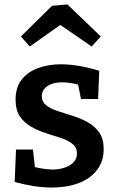

<svg xmlns="http://www.w3.org/2000/svg" viewBox="-20 -832 539 863"><path d="M168 -400Q168 -374 188 -358.5Q208 -343 240 -332.5Q272 -322 307.5 -311Q343 -300 374.5 -282.5Q406 -265 426 -236.5Q446 -208 446 -162Q446 -106 415.5 -67Q385 -28 332.5 -8.5Q280 11 214 11Q175 11 132.5 4.5Q90 -2 46 -14L52 -160H128L137 -81Q157 -76 178.5 -73Q200 -70 217 -70Q244 -70 269 -78Q294 -86 310 -102Q326 -118 326 -142Q326 -169 306 -185Q286 -201 254.5 -211.5Q223 -222 188 -233Q153 -244 121.5 -261.5Q90 -279 70 -308Q50 -337 50 -384Q50 -440 78 -475Q106 -510 152.5 -526.5Q199 -543 253 -543Q330 -543 426 -514L421 -387H344L331 -452Q290 -462 258 -462Q218 -462 193 -445Q168 -428 168 -400ZM114 -623 74 -668 214 -806 283 -812 433 -668 392 -623 251 -720Z"/></svg>

Font: Bitter SemiBold
Style: Regular
Weight: 600
Designer: Sol Matas, and Bitter project Authors
Foundry: Sol Matas
Version: Version 2.001